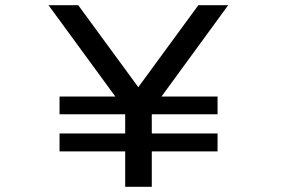

<svg xmlns="http://www.w3.org/2000/svg" viewBox="-20 -720 1090 740"><path d="M209.5 -205.5H462.5V-279.5H209.5V-348H424.5L167 -700H281.5L513 -384L744.5 -700H859.5L602.5 -348H818.5V-279.5H565V-205.5H818.5V-136.5H565V0H462.5V-136.5H209.5Z"/></svg>

Font: League Mono Extended
Style: Regular
Weight: 400
Width: 9
Designer: Tyler Finck
Foundry: The League of Moveable Type / Tyler Finck
Version: Version 2.210